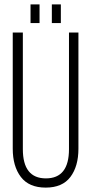

<svg xmlns="http://www.w3.org/2000/svg" viewBox="-20 -848 416 874"><path d="M119 -828H160V-743H119ZM216 -828H257V-743H216ZM337 -700V-171Q337 -91 300.5 -42.5Q264 6 188 6Q112 6 75 -42.5Q38 -91 38 -171V-700H84V-169Q84 -36 189 -36Q294 -36 294 -169V-700Z"/></svg>

Font: Bebas Neue Book
Style: Regular
Weight: 400
Designer: Ryoichi Tsunekawa
Foundry: Ryoichi Tsunekawa
Version: Version 001.003